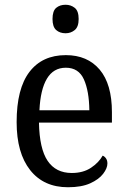

<svg xmlns="http://www.w3.org/2000/svg" viewBox="-20 -778 537 808"><path d="M266 10Q164 10 107 -62Q50 -134 50 -264Q50 -405 104 -475.5Q158 -546 257 -546Q348 -546 399.5 -485Q451 -424 451 -306V-262H144Q146 -152 180.5 -101Q215 -50 282 -50Q330 -50 363 -72Q396 -94 412 -123Q420 -120 426 -111.5Q432 -103 432 -90Q432 -70 414 -46.5Q396 -23 359.5 -6.5Q323 10 266 10ZM356 -314Q355 -395 333 -444Q311 -493 257 -493Q205 -493 177.5 -447Q150 -401 146 -314ZM256 -638Q232 -638 216.5 -651.5Q201 -665 201 -698Q201 -732 216.5 -745Q232 -758 256 -758Q278 -758 294.5 -745Q311 -732 311 -698Q311 -665 294.5 -651.5Q278 -638 256 -638Z"/></svg>

Font: Noto Serif SemiCondensed
Style: Regular
Weight: 400
Width: 4
Designer: Monotype Design Team
Foundry: Monotype Imaging Inc.
Version: Version 2.013